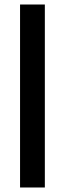

<svg xmlns="http://www.w3.org/2000/svg" viewBox="-20 -680 288 852"><path d="M69 152V-660H179V152Z"/></svg>

Font: Bricolage Grotesque SemiCondensed SemiBold
Style: Regular
Weight: 600
Width: 4
Designer: Mathieu Triay
Foundry: Atelier Triay
Version: Version 1.001;gftools[0.9.33.dev8+g029e19f]